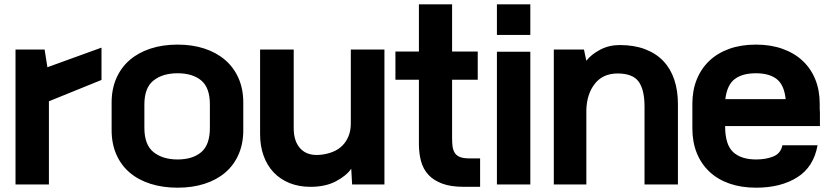

<svg xmlns="http://www.w3.org/2000/svg" viewBox="-20 -720 3851 891"><path d="M451 -349 207 -250V136H52V-490H187L200 -408L451 -499Z M498 -244Q498 -307 520 -357Q542 -407 582 -441.5Q622 -476 678.5 -494.5Q735 -513 804 -513Q873 -513 929 -494.5Q985 -476 1025 -441.5Q1065 -407 1087 -357Q1109 -307 1109 -244V-116Q1109 -53 1087 -3Q1065 47 1025 81Q985 115 929 133Q873 151 804 151Q735 151 678.5 133Q622 115 582 81Q542 47 520 -3Q498 -53 498 -116ZM650 -127Q650 -48 692.5 -14Q735 20 804 20Q874 20 914 -14Q954 -48 954 -127V-235Q954 -313 914 -346.5Q874 -380 804 -380Q735 -380 692.5 -346.5Q650 -313 650 -235Z M1610 63Q1587 96 1538.5 121.5Q1490 147 1421 147Q1367 147 1323.5 129.5Q1280 112 1249.5 79.5Q1219 47 1203 2Q1187 -43 1187 -97V-490H1343V-125Q1343 -62 1376 -28.5Q1409 5 1470 -2Q1498 -5 1523.5 -15Q1549 -25 1567.5 -43Q1586 -61 1597 -87Q1608 -113 1608 -148V-490H1764V136H1614Z M2078 -700V-481H2197V-350H2078V-78Q2078 -58 2080 -41.5Q2082 -25 2089.5 -12Q2097 1 2113 8Q2129 15 2158 15H2208V147H2133Q2072 147 2032 132Q1992 117 1968 91Q1944 65 1934 28.5Q1924 -8 1924 -52V-350H1815V-481H1924V-700Z M2441 136H2286V-480H2441ZM2286 -558V-700H2441V-558Z M2690 -490 2701 -438Q2723 -467 2764.5 -489Q2806 -511 2856 -511Q2923 -511 2974 -491.5Q3025 -472 3058.5 -436.5Q3092 -401 3109 -350.5Q3126 -300 3126 -237V136H2971V-225Q2971 -304 2943.5 -341.5Q2916 -379 2846 -379Q2778 -379 2740.5 -331.5Q2703 -284 2701 -209V136H2550V-490Z M3774 -46Q3756 55 3679.5 103Q3603 151 3489 151Q3420 151 3365.5 132Q3311 113 3272.5 77Q3234 41 3213.5 -10Q3193 -61 3193 -124V-238Q3193 -301 3213.5 -351.5Q3234 -402 3272 -438Q3310 -474 3364.5 -493.5Q3419 -513 3488 -513Q3556 -513 3611 -493.5Q3666 -474 3704.5 -438Q3743 -402 3763.5 -351.5Q3784 -301 3784 -238V-216Q3785 -206 3785 -196.5Q3785 -187 3785 -177V-135H3345Q3345 -49 3382 -14.5Q3419 20 3489 20Q3535 20 3569 6Q3603 -8 3611 -46ZM3488 -380Q3425 -380 3389.5 -353Q3354 -326 3346 -260H3626Q3619 -326 3584.5 -353Q3550 -380 3488 -380Z"/></svg>

Font: Cafe24 Ohsquare
Style: Bold
Weight: 700
Designer: Cafe24 thkim, hmlim, mnelim, nhlee, sslee, sskim, smlim, yjkim, sdjeong, hskwak & 4IRTF
Foundry: Cafe24
Version: Version 1.000